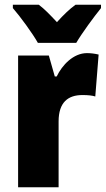

<svg xmlns="http://www.w3.org/2000/svg" viewBox="-20 -786 444 806"><path d="M139 -606H300C324 -647 374 -715 404 -752V-766H297C273 -749 248 -725 219 -693C190 -724 167 -748 143 -766H34V-752C64 -718 118 -644 139 -606ZM345 -563C288 -563 241 -513 218 -465H210L185 -553H56V0H226V-276C226 -357 266 -387 326 -387C351 -387 367 -385 380 -381L394 -557C377 -561 361 -563 345 -563Z"/></svg>

Font: Noto Sans Condensed Black
Style: Regular
Weight: 900
Width: 3
Designer: Monotype Design Team
Foundry: Monotype Imaging Inc.
Version: Version 2.013